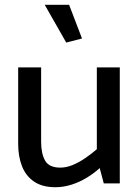

<svg xmlns="http://www.w3.org/2000/svg" viewBox="-20 -767 581 803"><path d="M385 -485V-143Q362 -123 335.5 -105Q309 -87 283 -76.5Q257 -66 232 -66Q185 -66 168.5 -95.5Q152 -125 152 -174V-485H56V-165Q56 -113 72 -72Q88 -31 122.5 -7.5Q157 16 212 16Q245 16 278.5 5.5Q312 -5 342.5 -23.5Q373 -42 397 -64L414 0H481V-485ZM257 -589 323 -606 269 -747H167Z"/></svg>

Font: Catamaran Medium
Style: Regular
Weight: 500
Designer: Pria Ravichandran
Version: Version 2.000